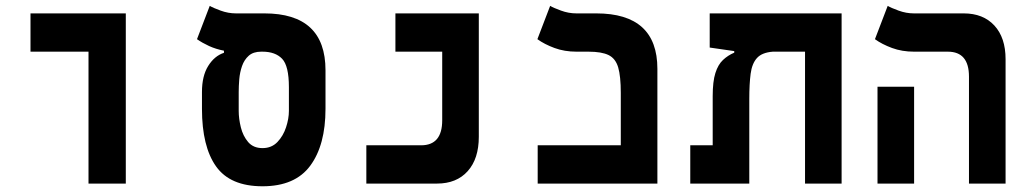

<svg xmlns="http://www.w3.org/2000/svg" viewBox="-20 -632 3556 661"><path d="M284.7 0V-454.1H85V-585.9H413.1V0Z M883.8 9.3Q772.5 9.3 723.9 -59.1Q675.3 -127.4 675.3 -257.3V-315.4Q675.3 -370.6 696.8 -405Q718.3 -439.5 751 -450.2V-457.5Q723.1 -462.9 699.7 -473.6Q676.3 -484.4 658.2 -497.1L702.1 -611.8Q713.4 -605 739.5 -595.5Q765.6 -585.9 792.5 -585.9H890.1Q1100.6 -585.9 1100.6 -390.1V-257.3Q1100.6 -132.8 1048.3 -61.8Q996.1 9.3 883.8 9.3ZM883.8 -122.1Q915 -122.1 935.1 -143.1Q955.1 -164.1 964.8 -193.8Q974.6 -223.6 974.6 -250V-332Q974.6 -405.3 951.2 -429.7Q927.7 -454.1 883.8 -454.1H878.9Q852.1 -454.1 836.4 -440.2Q820.8 -426.3 813.2 -404.5Q805.7 -382.8 803.7 -358.9Q801.8 -335 801.8 -315.4V-250Q801.8 -223.6 809.1 -193.8Q816.4 -164.1 834.2 -143.1Q852.1 -122.1 883.8 -122.1Z M1241.2 0V-131.8H1429.7Q1502.4 -131.8 1502.4 -217.8V-454.1H1341.3V-585.9H1628.4V-161.1Q1628.4 -85.4 1590.1 -42.7Q1551.8 0 1484.4 0Z M1831.1 0V-131.8H2117.2V-312Q2117.2 -369.6 2108.2 -400.1Q2099.1 -430.7 2075.2 -442.4Q2051.3 -454.1 2006.3 -454.1H1964.8Q1923.3 -454.1 1888.9 -466.8Q1854.5 -479.5 1830.1 -497.1L1874 -611.8Q1885.3 -605 1911.4 -595.5Q1937.5 -585.9 1964.4 -585.9H2032.7Q2243.2 -585.9 2243.2 -395V0Z M2877.4 0H2751.5V-454.1H2640.6Q2603 -451.2 2585.9 -432.1Q2568.8 -413.1 2564.2 -377.9Q2559.6 -342.8 2559.6 -291.5V0H2356.4V-131.8H2433.6V-300.8Q2433.6 -351.6 2442.9 -380.6Q2452.1 -409.7 2469 -425.5Q2485.8 -441.4 2507.8 -450.7V-456.1L2423.3 -468.3V-585.9H2877.4Z M3315.9 0V-368.2Q3315.9 -454.1 3243.2 -454.1H3127Q3085.4 -454.1 3051 -466.8Q3016.6 -479.5 2992.2 -497.1L3036.1 -611.8Q3047.4 -605 3073.5 -595.5Q3099.6 -585.9 3126.5 -585.9H3297.9Q3364.7 -585.9 3403.3 -544.2Q3441.9 -502.4 3441.9 -428.2V0ZM3001 0V-333.5H3127V0Z"/></svg>

Font: Cascadia Mono PL
Style: Bold
Weight: 700
Monospace: yes
Designer: Aaron Bell
Foundry: Saja Typeworks
Version: Version 2404.023; ttfautohint (v1.8.4)